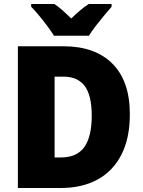

<svg xmlns="http://www.w3.org/2000/svg" viewBox="-20 -947 720 967"><path d="M634 -372Q634 -250 591 -167Q548 -84 470 -42Q392 0 284 0H70V-714H299Q459 -714 546.5 -626Q634 -538 634 -372ZM442 -365Q442 -467 406.5 -514Q371 -561 299 -561H255V-154H287Q367 -154 404.5 -206Q442 -258 442 -365ZM252 -767Q239 -788 218.5 -815.5Q198 -843 176 -869.5Q154 -896 137 -913V-927H254Q276 -912 295.5 -894.5Q315 -877 339 -854Q363 -877 384 -895Q405 -913 427 -927H542V-913Q526 -895 504.5 -869Q483 -843 462 -816Q441 -789 428 -767Z"/></svg>

Font: Noto Sans Sinhala UI SemiCondensed Black
Style: Regular
Weight: 900
Width: 4
Designer: Jelle Bosma - Monotype Design Team
Foundry: Monotype Imaging Inc.
Version: Version 2.006; ttfautohint (v1.8.4.7-5d5b)